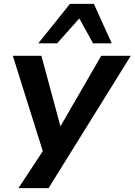

<svg xmlns="http://www.w3.org/2000/svg" viewBox="-20 -788 693 988"><path d="M75 180 212 -28 214 34 46 -501H193L291 -138L501 -501H653L230 180ZM177 -565 340 -768H463L555 -565H459L388 -693L274 -565Z"/></svg>

Font: Nunito Sans 7pt SemiExpanded
Style: Bold Italic
Weight: 700
Width: 6
Italic angle: -9°
Designer: Vernon Adams
Foundry: Vernon Adams
Version: Version 3.101;gftools[0.9.27]